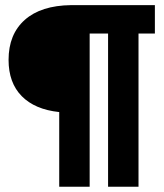

<svg xmlns="http://www.w3.org/2000/svg" viewBox="-20 -713 626 733"><path d="M206.1 0V-285.2Q113.3 -294.9 63 -345.9Q12.7 -397 12.7 -484.4Q12.7 -582 74.5 -637Q136.2 -691.9 251 -693.4H571.3V-585H508.8V0H392.6V-585H322.3V0Z"/></svg>

Font: Caskaydia Cove SemiBold
Style: Regular
Weight: 600
Monospace: yes
Designer: Aaron Bell
Foundry: Saja Typeworks
Version: Version 4.300; ttfautohint (v1.8.3)